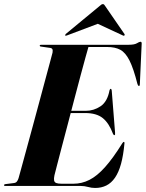

<svg xmlns="http://www.w3.org/2000/svg" viewBox="-36 -922 723 952"><path d="M277 -372.5H389Q429 -372.5 462.8 -395.2Q496.5 -418 507 -474Q508 -477.5 509.5 -479.5Q511 -481.5 513 -481.5Q515 -481.5 516.2 -479.2Q517.5 -477 518 -473L534.5 -265Q535 -258 534.5 -255.2Q534 -252.5 531.5 -252Q529.5 -251.5 528 -252.8Q526.5 -254 524 -259Q504.5 -311.5 473.5 -336.5Q442.5 -361.5 386 -361.5H271.5ZM363 0H-10Q-13 0 -14.5 -0.8Q-16 -1.5 -16 -3.5Q-16 -5.5 -14.5 -7Q-13 -8.5 -9.5 -9L33.5 -14.5Q42.5 -15.5 47.8 -22Q53 -28.5 56 -38.5Q59.5 -51 69.8 -88.5Q80 -126 94.5 -179Q109 -232 125.5 -292.8Q142 -353.5 158.2 -414Q174.5 -474.5 188.5 -526.8Q202.5 -579 212.2 -614.8Q222 -650.5 224.5 -661Q226.5 -673 223.5 -678.5Q220.5 -684 209 -685L167.5 -691Q163.5 -691.5 162.2 -692.8Q161 -694 161 -696Q161 -698 162.8 -699Q164.5 -700 167.5 -700H602Q630.5 -700 642.8 -707.5Q655 -715 660.5 -715Q667 -715 666.5 -705.5L657.5 -507Q657.5 -502 656.8 -499Q656 -496 653 -496Q650.5 -496 648.8 -498.2Q647 -500.5 645.5 -505.5Q626 -582.5 606.2 -621.8Q586.5 -661 560.8 -675Q535 -689 495.5 -689H402.5Q398.5 -676 388.2 -638.5Q378 -601 363.5 -547.5Q349 -494 333 -432.2Q317 -370.5 300.8 -309Q284.5 -247.5 270.5 -194Q256.5 -140.5 246.8 -103Q237 -65.5 234 -53Q230.5 -37 232.2 -27.5Q234 -18 243 -14.5Q252 -11 270 -11H328Q369.5 -11 407.2 -30Q445 -49 484.5 -93Q524 -137 570 -211Q575 -218.5 577.5 -218.5Q582 -218.5 581 -210Q575.5 -151 564 -109.2Q552.5 -67.5 534.2 -41Q516 -14.5 491.2 -2.2Q466.5 10 436 10Q417.5 10 400.5 5Q383.5 0 363 0ZM491.5 -820H414.5L572.5 -746.5Q577.5 -743.5 580 -745.5Q582 -747 582.2 -749Q582.5 -751 581 -753.5L484.5 -893.5Q482 -897.5 480 -899.5Q478 -901.5 474 -901.5Q470 -901.5 467 -899.5Q464 -897.5 459.5 -893.5L290 -753.5Q288 -751 287.5 -749Q287 -747 287.5 -745.5Q289 -744.5 291.2 -745Q293.5 -745.5 296.5 -746.5Z"/></svg>

Font: Fraunces 120pt
Style: Bold Italic
Weight: 700
Italic angle: -16°
Version: Version 1.000;[b76b70a41]